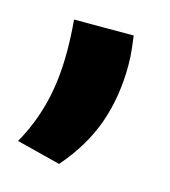

<svg xmlns="http://www.w3.org/2000/svg" viewBox="-57 -202 330 373"><g transform="rotate(15 108.0 -15.0)"><path d="M169 -153.5Q170.5 -142.5 172.2 -127.2Q174 -112 174 -94.5Q174 -31.5 155.2 22Q136.5 75.5 93.5 125L5 102.5Q28.5 61 40.2 14.5Q52 -32 52 -89.5Q52 -106.5 51.2 -121.8Q50.5 -137 49 -153.5Z"/></g></svg>

Font: Anek Gurmukhi Medium SemiBold
Style: Regular
Weight: 600
Version: Version 1.003